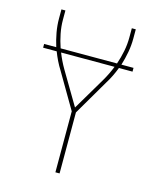

<svg xmlns="http://www.w3.org/2000/svg" viewBox="-111 -812 722 888"><g transform="rotate(15 250.0 -367.5)"><path d="M240 0V-292L141 -461Q129 -480 119 -500.5Q109 -521 101 -542H36V-560H94Q84 -592 78 -625Q72 -658 72 -691V-735H91V-691Q91 -658 97.5 -625Q104 -592 115 -560H385Q396 -592 402.5 -625Q409 -658 409 -691V-735H428V-691Q428 -658 422 -625Q416 -592 406 -560H464V-542H399Q391 -521 381 -500.5Q371 -480 359 -461L260 -292V0ZM250 -313 343 -470Q353 -487 362 -505.5Q371 -524 378 -542H122Q129 -524 138 -505.5Q147 -487 157 -470Z"/></g></svg>

Font: Zed Mono Thin
Style: Regular
Weight: 100
Monospace: yes
Designer: Belleve Invis
Foundry: Belleve Invis
Version: Version 1.0.0; ttfautohint (v1.8.4)